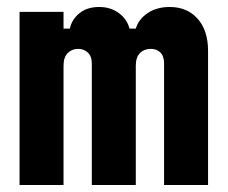

<svg xmlns="http://www.w3.org/2000/svg" viewBox="-20 -530 652 550"><path d="M36 0V-496H162V-448H180Q186 -475 208 -492.5Q230 -510 264 -510Q297 -510 320.5 -492.5Q344 -475 351 -448H369Q377 -475 403 -492.5Q429 -510 466 -510Q516 -510 546 -476.5Q576 -443 576 -384V0H450V-348Q450 -369 439.5 -379.5Q429 -390 412 -390Q393 -390 381 -378Q369 -366 369 -342V0H243V-348Q243 -369 231.5 -379.5Q220 -390 204 -390Q186 -390 174 -378Q162 -366 162 -342V0Z"/></svg>

Font: Space Mono
Style: Bold
Weight: 700
Monospace: yes
Designer: Colophon Foundry + Benjamin Critton
Foundry: Colophon Foundry & Benjamin Critton
Version: Version 1.003; ttfautohint (v1.8.4.7-5d5b)